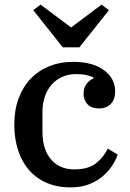

<svg xmlns="http://www.w3.org/2000/svg" viewBox="-20 -800 564 832"><path d="M286 12Q227 12 181.5 -8Q136 -28 105 -64Q74 -100 58 -150Q42 -200 42 -260Q42 -324 61 -374.5Q80 -425 114 -460Q148 -495 194.5 -513.5Q241 -532 296 -532Q382 -532 430.5 -496Q479 -460 479 -404Q479 -369 460 -349.5Q441 -330 409 -330Q376 -330 359 -348.5Q342 -367 342 -395Q342 -418 354 -435Q366 -452 385 -460V-465Q373 -470 355 -474.5Q337 -479 310 -479Q277 -479 250 -467Q223 -455 204 -433.5Q185 -412 174.5 -382Q164 -352 164 -315V-228Q164 -153 201 -109.5Q238 -66 302 -66Q362 -66 395.5 -92Q429 -118 447 -156L490 -130Q481 -104 464 -79Q447 -54 422 -33.5Q397 -13 363 -0.5Q329 12 286 12ZM124 -756 156 -780 288 -681 420 -780 452 -756 324 -595H252Z"/></svg>

Font: IBM Plex Serif Medium
Style: Regular
Weight: 500
Designer: Mike Abbink, Paul van der Laan, Pieter van Rosmalen
Foundry: Bold Monday
Version: Version 2.5